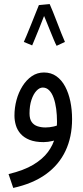

<svg xmlns="http://www.w3.org/2000/svg" viewBox="-20 -693 409 943"><path d="M45 230 22 162Q97 144 143.5 116Q190 88 215.5 53.5Q241 19 250.5 -19Q260 -57 260 -95Q260 -128 256 -158Q252 -188 243.5 -212Q235 -236 221.5 -249.5Q208 -263 190 -263Q174 -263 159 -247Q144 -231 134.5 -202.5Q125 -174 125 -136Q125 -109 135.5 -94Q146 -79 164 -73Q182 -67 203 -67Q223 -67 243 -71.5Q263 -76 277 -85L281 -22Q265 -7 240 -1Q215 5 194 5Q153 5 125.5 -6Q98 -17 81.5 -35.5Q65 -54 58 -77.5Q51 -101 51 -125Q51 -164 61 -201.5Q71 -239 90.5 -270Q110 -301 136.5 -319Q163 -337 196 -337Q231 -337 257 -318.5Q283 -300 300 -268Q317 -236 325.5 -195Q334 -154 334 -108Q334 -20 301.5 48.5Q269 117 205 163Q141 209 45 230ZM224 -673Q230 -660 240 -635Q250 -610 261 -581.5Q272 -553 282 -527.5Q292 -502 299 -487L258 -468Q253 -477 244 -498.5Q235 -520 224.5 -546Q214 -572 204.5 -595.5Q195 -619 189 -632L171 -668ZM171 -668 211 -653Q205 -637 194.5 -609.5Q184 -582 172 -552.5Q160 -523 150.5 -500Q141 -477 138 -470L97 -487Q101 -496 111 -519.5Q121 -543 132.5 -572Q144 -601 154.5 -627Q165 -653 171 -668Z"/></svg>

Font: Noto Sans Arabic ExtraCondensed
Style: Regular
Weight: 400
Width: 2
Designer: Monotype Design Team, Nadine Chahine, Nizar Qandah and Khaled Hosny
Foundry: Monotype Imaging Inc.
Version: Version 2.012